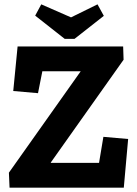

<svg xmlns="http://www.w3.org/2000/svg" viewBox="-20 -864 629 884"><path d="M458 -791 429 -844 307 -784 170 -844 142 -792 278 -685H323ZM550 0 570 -224 456 -234 436 -114H214V-116L549 -589L547 -650H61L41 -445L155 -435L175 -536H351V-535L21 -69L24 0Z"/></svg>

Font: Zilla Slab Bold
Style: Regular
Weight: 700
Designer: Typotheque.com
Foundry: Typotheque type foundry
Version: Version 1.3; 2018